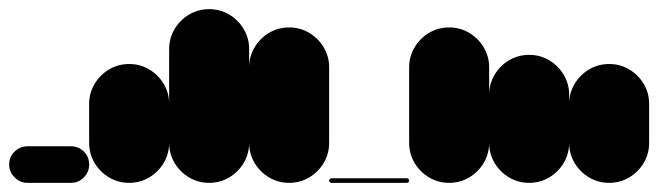

<svg xmlns="http://www.w3.org/2000/svg" viewBox="-20 -400 1440 420"><path d="M40 -80Q24 -80 12 -68.5Q0 -57 0 -40Q0 -24 12 -12Q24 0 40 0H135Q152 0 163.5 -12Q175 -24 175 -40Q175 -57 163.5 -68.5Q152 -80 135 -80Z M175 -87.7H350V-172.7H175ZM262.7 -175Q238.7 -175 218.7 -163.2Q198.7 -151.3 186.8 -131.3Q175 -111.3 175 -87.7Q175 -63.7 186.8 -43.7Q198.7 -23.7 218.7 -11.8Q238.7 0 262.7 0Q286.3 0 306.3 -11.8Q326.3 -23.7 338.2 -43.7Q350 -63.7 350 -87.7Q350 -111.3 338.2 -131.3Q326.3 -151.3 306.3 -163.2Q286.3 -175 262.7 -175ZM262.7 -260Q238.7 -260 218.7 -248.2Q198.7 -236.3 186.8 -216.3Q175 -196.3 175 -172.7Q175 -148.7 186.8 -128.7Q198.7 -108.7 218.7 -96.8Q238.7 -85 262.7 -85Q286.3 -85 306.3 -96.8Q326.3 -108.7 338.2 -128.7Q350 -148.7 350 -172.7Q350 -196.3 338.2 -216.3Q326.3 -236.3 306.3 -248.2Q286.3 -260 262.7 -260Z M350 -87.7H525V-292.7H350ZM437.7 -175Q413.7 -175 393.7 -163.2Q373.7 -151.3 361.8 -131.3Q350 -111.3 350 -87.7Q350 -63.7 361.8 -43.7Q373.7 -23.7 393.7 -11.8Q413.7 0 437.7 0Q461.3 0 481.3 -11.8Q501.3 -23.7 513.2 -43.7Q525 -63.7 525 -87.7Q525 -111.3 513.2 -131.3Q501.3 -151.3 481.3 -163.2Q461.3 -175 437.7 -175ZM437.7 -380Q413.7 -380 393.7 -368.2Q373.7 -356.3 361.8 -336.3Q350 -316.3 350 -292.7Q350 -268.7 361.8 -248.7Q373.7 -228.7 393.7 -216.8Q413.7 -205 437.7 -205Q461.3 -205 481.3 -216.8Q501.3 -228.7 513.2 -248.7Q525 -268.7 525 -292.7Q525 -316.3 513.2 -336.3Q501.3 -356.3 481.3 -368.2Q461.3 -380 437.7 -380Z M525 -87.7H700V-252.7H525ZM612.7 -175Q588.7 -175 568.7 -163.2Q548.7 -151.3 536.8 -131.3Q525 -111.3 525 -87.7Q525 -63.7 536.8 -43.7Q548.7 -23.7 568.7 -11.8Q588.7 0 612.7 0Q636.3 0 656.3 -11.8Q676.3 -23.7 688.2 -43.7Q700 -63.7 700 -87.7Q700 -111.3 688.2 -131.3Q676.3 -151.3 656.3 -163.2Q636.3 -175 612.7 -175ZM612.7 -340Q588.7 -340 568.7 -328.2Q548.7 -316.3 536.8 -296.3Q525 -276.3 525 -252.7Q525 -228.7 536.8 -208.7Q548.7 -188.7 568.7 -176.8Q588.7 -165 612.7 -165Q636.3 -165 656.3 -176.8Q676.3 -188.7 688.2 -208.7Q700 -228.7 700 -252.7Q700 -276.3 688.2 -296.3Q676.3 -316.3 656.3 -328.2Q636.3 -340 612.7 -340Z M705 -10Q703 -10 701.5 -8.5Q700 -7 700 -5Q700 -3 701.5 -1.5Q703 0 705 0H870Q872 0 873.5 -1.5Q875 -3 875 -5Q875 -7 873.5 -8.5Q872 -10 870 -10Z M875 -87.7H1050V-252.7H875ZM962.7 -175Q938.7 -175 918.7 -163.2Q898.7 -151.3 886.8 -131.3Q875 -111.3 875 -87.7Q875 -63.7 886.8 -43.7Q898.7 -23.7 918.7 -11.8Q938.7 0 962.7 0Q986.3 0 1006.3 -11.8Q1026.3 -23.7 1038.2 -43.7Q1050 -63.7 1050 -87.7Q1050 -111.3 1038.2 -131.3Q1026.3 -151.3 1006.3 -163.2Q986.3 -175 962.7 -175ZM962.7 -340Q938.7 -340 918.7 -328.2Q898.7 -316.3 886.8 -296.3Q875 -276.3 875 -252.7Q875 -228.7 886.8 -208.7Q898.7 -188.7 918.7 -176.8Q938.7 -165 962.7 -165Q986.3 -165 1006.3 -176.8Q1026.3 -188.7 1038.2 -208.7Q1050 -228.7 1050 -252.7Q1050 -276.3 1038.2 -296.3Q1026.3 -316.3 1006.3 -328.2Q986.3 -340 962.7 -340Z M1050 -87.7H1225V-192.7H1050ZM1137.7 -175Q1113.7 -175 1093.7 -163.2Q1073.7 -151.3 1061.8 -131.3Q1050 -111.3 1050 -87.7Q1050 -63.7 1061.8 -43.7Q1073.7 -23.7 1093.7 -11.8Q1113.7 0 1137.7 0Q1161.3 0 1181.3 -11.8Q1201.3 -23.7 1213.2 -43.7Q1225 -63.7 1225 -87.7Q1225 -111.3 1213.2 -131.3Q1201.3 -151.3 1181.3 -163.2Q1161.3 -175 1137.7 -175ZM1137.7 -280Q1113.7 -280 1093.7 -268.2Q1073.7 -256.3 1061.8 -236.3Q1050 -216.3 1050 -192.7Q1050 -168.7 1061.8 -148.7Q1073.7 -128.7 1093.7 -116.8Q1113.7 -105 1137.7 -105Q1161.3 -105 1181.3 -116.8Q1201.3 -128.7 1213.2 -148.7Q1225 -168.7 1225 -192.7Q1225 -216.3 1213.2 -236.3Q1201.3 -256.3 1181.3 -268.2Q1161.3 -280 1137.7 -280Z M1225 -87.7H1400V-172.7H1225ZM1312.7 -175Q1288.7 -175 1268.7 -163.2Q1248.7 -151.3 1236.8 -131.3Q1225 -111.3 1225 -87.7Q1225 -63.7 1236.8 -43.7Q1248.7 -23.7 1268.7 -11.8Q1288.7 0 1312.7 0Q1336.3 0 1356.3 -11.8Q1376.3 -23.7 1388.2 -43.7Q1400 -63.7 1400 -87.7Q1400 -111.3 1388.2 -131.3Q1376.3 -151.3 1356.3 -163.2Q1336.3 -175 1312.7 -175ZM1312.7 -260Q1288.7 -260 1268.7 -248.2Q1248.7 -236.3 1236.8 -216.3Q1225 -196.3 1225 -172.7Q1225 -148.7 1236.8 -128.7Q1248.7 -108.7 1268.7 -96.8Q1288.7 -85 1312.7 -85Q1336.3 -85 1356.3 -96.8Q1376.3 -108.7 1388.2 -128.7Q1400 -148.7 1400 -172.7Q1400 -196.3 1388.2 -216.3Q1376.3 -236.3 1356.3 -248.2Q1336.3 -260 1312.7 -260Z"/></svg>

Font: Wavefont Thin
Style: Regular
Weight: 100
Monospace: yes
Version: Version 3.005;gftools[0.9.33]